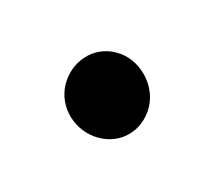

<svg xmlns="http://www.w3.org/2000/svg" viewBox="-34 -139 175 153"><g transform="rotate(20 53.5 -62.5)"><path d="M53 -28C72 -28 86 -42 86 -61C86 -81 68 -97 50 -97C30 -97 17 -81 17 -63C17 -43 34 -28 53 -28Z"/></g></svg>

Font: Stray Cat
Style: ExBdCn
Weight: 800
Version: Version 1.0